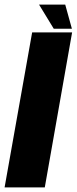

<svg xmlns="http://www.w3.org/2000/svg" viewBox="-65 -816 334 836"><path d="M-45 0 75 -675H249L130 0ZM169 -691 105 -796H219L248 -691Z"/></svg>

Font: Anybody UltraCondensed Black
Style: Italic
Weight: 900
Width: 1
Italic angle: -10°
Designer: Tyler Finck
Foundry: Etcetera Type Company
Version: Version 1.010; ttfautohint (v1.8.3) -l 8 -r 50 -G 200 -x 14 